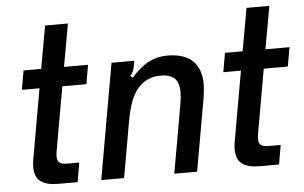

<svg xmlns="http://www.w3.org/2000/svg" viewBox="-52 -842 1461 922"><g transform="rotate(-5 678.0 -381.5)"><path d="M192 0Q137 0 108.5 -21Q80 -42 80 -90Q80 -111 84 -131L143 -465H58L74 -557H159L196 -763H306L269 -557H385L369 -465H253L199 -160Q196 -144 196 -130Q196 -112 206 -102.5Q216 -93 243 -93H302L286 0Z M400 0 498 -557H608L603 -530Q599 -504 582 -486L594 -477Q637 -526 678 -547Q719 -568 768 -568Q891 -568 921 -478Q930 -451 930 -417Q930 -384 920 -328L862 0H752L810 -329Q816 -362 816 -388Q816 -426 801 -447Q780 -475 728 -475Q668 -475 628 -437Q602 -413 585 -372Q568 -331 556 -261L510 0Z M1163 0Q1108 0 1079.5 -21Q1051 -42 1051 -90Q1051 -111 1055 -131L1114 -465H1029L1045 -557H1130L1167 -763H1277L1240 -557H1356L1340 -465H1224L1170 -160Q1167 -144 1167 -130Q1167 -112 1177 -102.5Q1187 -93 1214 -93H1273L1257 0Z"/></g></svg>

Font: Open Sauce Sans Medium Italic
Style: Regular
Weight: 500
Italic angle: -10°
Designer: Alfredo Marco Pradil
Foundry: Creative Sauce Fz LLC
Version: Version 1.477